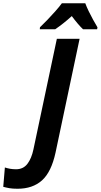

<svg xmlns="http://www.w3.org/2000/svg" viewBox="-176 -953 620 1182"><path d="M-68 209Q-98 209 -118 205.5Q-138 202 -156 197L-146 78Q-131 83 -114 86Q-97 89 -77 89Q-33 89 -7.5 56Q18 23 30 -34L174 -714H314L166 -14Q140 106 82.5 157.5Q25 209 -68 209ZM70 -785Q91 -805 115.5 -830.5Q140 -856 164 -883Q188 -910 205 -933H349Q357 -911 370 -884Q383 -857 397.5 -831Q412 -805 424 -785L422 -773H335Q319 -788 300.5 -810Q282 -832 266 -854Q214 -807 164 -773H69Z"/></svg>

Font: Noto Sans SemiCondensed
Style: Bold Italic
Weight: 700
Width: 4
Italic angle: -12°
Designer: Monotype Design Team
Foundry: Monotype Imaging Inc.
Version: Version 2.013; ttfautohint (v1.8.4.7-5d5b)